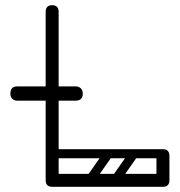

<svg xmlns="http://www.w3.org/2000/svg" viewBox="-20 -720 693 740"><path d="M181 0Q156 0 156 -36V-674Q156 -700 181 -700Q206 -700 206 -674V-26Q206 0 181 0ZM182 0Q156 0 156 -25Q156 -50 182 -50H607Q633 -50 633 -25Q633 0 607 0ZM583 -119Q583 -145 608 -145Q633 -145 633 -119V-26Q633 0 608 0Q583 0 583 -26ZM163 -127Q163 -145 181 -145H608Q626 -145 626 -127Q626 -110 607 -110H180Q163 -110 163 -127ZM407 -139Q420 -129 411 -116L345 -22Q336 -8 320 -19Q307 -29 316 -42L382 -136Q386 -141 393 -142.5Q400 -144 407 -139ZM505 -139Q518 -129 509 -116L443 -22Q434 -8 418 -19Q405 -29 414 -42L480 -136Q484 -141 491 -142.5Q498 -144 505 -139ZM209 -32Q209 -49 226 -49H558Q575 -49 575 -32Q575 -14 559 -14H227Q209 -14 209 -32ZM209 -128Q209 -145 226 -145H558Q575 -145 575 -128Q575 -110 559 -110H227Q209 -110 209 -128ZM299 -359Q299 -332 271 -332Q217 -332 187 -332Q157 -332 143 -332Q129 -332 122.5 -332Q116 -332 110 -332Q104 -332 90 -332Q76 -332 46 -332Q35 -332 27.5 -339Q20 -346 20 -359Q20 -387 46 -387H271Q283 -387 291 -380Q299 -373 299 -359Z"/></svg>

Font: Agu Display
Style: Regular
Weight: 400
Designer: Oluwaseun Badejo
Version: Version 1.103